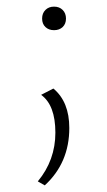

<svg xmlns="http://www.w3.org/2000/svg" viewBox="-20 -383 322 579"><path d="M169 -301.5Q159 -292 143 -292Q127 -292 117 -301.5Q107 -311 107 -327Q107 -343 117 -353Q127 -363 143 -363Q159 -363 169 -353Q179 -343 179 -327Q179 -311 169 -301.5ZM115 176 94 164Q147 100 147 17Q147 -66 104 -97L141 -116Q189 -76 189 3Q189 108 115 176Z"/></svg>

Font: EauTest Light
Style: Regular
Weight: 300
Designer: Christian Thalmann (Catharsis Fonts)
Version: Version 0.001;PS 000.001;hotconv 1.0.88;makeotf.lib2.5.64775